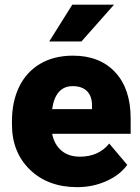

<svg xmlns="http://www.w3.org/2000/svg" viewBox="-20 -770 584 800"><path d="M301.8 9.8Q180.2 9.8 105 -62.7Q29.8 -135.3 29.8 -251.5V-265.1Q29.8 -346.2 59.8 -408.2Q89.8 -470.2 147.5 -504.2Q205.1 -538.1 284.2 -538.1Q395.5 -538.1 460 -469Q524.4 -399.9 524.4 -276.4V-212.4H197.3Q206.1 -168 235.8 -142.6Q265.6 -117.2 313 -117.2Q391.1 -117.2 435.1 -171.9L510.3 -83Q479.5 -40.5 423.1 -15.4Q366.7 9.8 301.8 9.8ZM283.2 -411.1Q210.9 -411.1 197.3 -315.4H363.3V-328.1Q364.3 -367.7 343.3 -389.4Q322.3 -411.1 283.2 -411.1ZM281.2 -750.5H455.1L319.3 -597.2H185.1Z"/></svg>

Font: Roboto
Style: Regular
Weight: 900
Designer: Google
Version: Version 2.001171; 2014